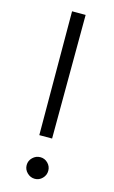

<svg xmlns="http://www.w3.org/2000/svg" viewBox="-124 -846 534 901"><g transform="rotate(15 143.0 -395.5)"><path d="M174.8 -797.9 172.9 -196.8H110.8L108.9 -797.9ZM143.1 -98.1Q164.1 -98.1 179.4 -82.8Q194.8 -67.4 194.8 -45.9Q194.8 -24.4 179.4 -8.8Q164.1 6.8 143.1 6.8Q121.6 6.8 105.7 -8.8Q89.8 -24.4 89.8 -45.9Q89.8 -67.4 105.7 -82.8Q121.6 -98.1 143.1 -98.1Z"/></g></svg>

Font: Stilu Light
Style: Regular
Weight: 300
Designer: Genilson Lima Santos
Foundry: Genilson Lima Santos
Version: Version 1.200;PS 001.200;hotconv 1.0.88;makeotf.lib2.5.64775